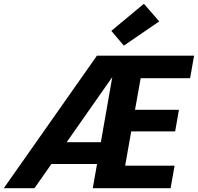

<svg xmlns="http://www.w3.org/2000/svg" viewBox="-43 -994 1045 1014"><path d="M-23 0 469 -700H982L961 -581H700L670 -414H902L882 -300H650L618 -119H879L858 0H447L550 -587L139 0ZM144 -128 228 -243H561L541 -128ZM611 -753 545 -831 717 -974 798 -881Z"/></svg>

Font: DM Sans 9pt Black
Style: Italic
Weight: 900
Italic angle: -10°
Version: Version 4.004;gftools[0.9.30]